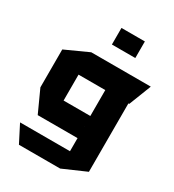

<svg xmlns="http://www.w3.org/2000/svg" viewBox="-222 -867 1080 1194"><g transform="rotate(30 318.5 -270.0)"><path d="M207 -359V-519H633V-518L571 -359ZM104 204 41 81V80H399V204ZM113 -14 41 -172V-173H399V-14ZM41 -173V-444L206 -519H207V-173ZM399 204V-359H565V132L400 204ZM293 -625V-744H461V-625Z"/></g></svg>

Font: Foldit
Style: Bold
Weight: 700
Version: Version 1.003